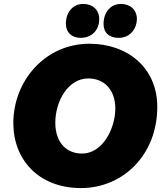

<svg xmlns="http://www.w3.org/2000/svg" viewBox="-20 -941 838 979"><path d="M393 18C606 18 782 -150 782 -396C782 -596 630 -718 436 -718C211 -718 48 -530 48 -313C48 -126 178 18 393 18ZM398 -158C317 -158 262 -217 262 -315C262 -425 327 -541 430 -541C515 -541 568 -479 568 -388C568 -288 505 -158 398 -158ZM392 -748C442 -748 486 -782 486 -844C486 -890 453 -921 404 -921C354 -921 316 -881 316 -820C316 -776 345 -748 392 -748ZM585 -748C648 -748 678 -800 678 -844C678 -890 645 -921 596 -921C546 -921 508 -880 508 -819C508 -775 536 -748 585 -748Z"/></svg>

Font: Fixel Display Black
Style: Italic
Weight: 900
Italic angle: -10°
Designer: AlfaBravo + MacPaw
Foundry: Kyrylo Tkachov, Marchela Mozhyna, Serhii Makarenko, Maria Weinstein, Zakhar Kryvoshyya
Version: Version 1.210;Glyphs 3.2 (3217)